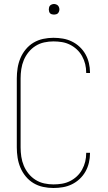

<svg xmlns="http://www.w3.org/2000/svg" viewBox="-20 -932 540 960"><path d="M247 8Q221 8 195.5 2.5Q170 -3 148 -16Q126 -29 109 -49.5Q92 -70 82 -94Q72 -118 68 -143.5Q64 -169 64 -195V-540Q64 -566 68 -591.5Q72 -617 82 -641Q92 -665 109 -685.5Q126 -706 148 -719Q170 -732 195.5 -737.5Q221 -743 247 -743Q271 -743 294.5 -739Q318 -735 339.5 -724.5Q361 -714 378.5 -697.5Q396 -681 407.5 -660.5Q419 -640 424.5 -616.5Q430 -593 430 -570V-567H411V-569Q411 -591 406 -611.5Q401 -632 390.5 -651Q380 -670 364.5 -684.5Q349 -699 330 -708.5Q311 -718 290 -721.5Q269 -725 247 -725Q224 -725 201 -720Q178 -715 158 -702.5Q138 -690 123 -671.5Q108 -653 99 -631.5Q90 -610 86.5 -586.5Q83 -563 83 -540V-195Q83 -172 86.5 -148.5Q90 -125 99 -103.5Q108 -82 123 -63.5Q138 -45 158 -32.5Q178 -20 201 -15Q224 -10 247 -10Q269 -10 290 -13.5Q311 -17 330 -26.5Q349 -36 364.5 -50.5Q380 -65 390.5 -84Q401 -103 406 -123.5Q411 -144 411 -166V-168H430V-165Q430 -142 424.5 -118.5Q419 -95 407.5 -74.5Q396 -54 378.5 -37.5Q361 -21 339.5 -10.5Q318 0 294.5 4Q271 8 247 8ZM250 -859Q245 -859 239.5 -860.5Q234 -862 230.5 -865.5Q227 -869 225.5 -874.5Q224 -880 224 -885Q224 -890 225.5 -895.5Q227 -901 230.5 -904.5Q234 -908 239.5 -910Q245 -912 250 -912Q255 -912 260.5 -910Q266 -908 269.5 -904.5Q273 -901 275 -895.5Q277 -890 277 -885Q277 -880 275 -874.5Q273 -869 269.5 -865.5Q266 -862 260.5 -860.5Q255 -859 250 -859Z"/></svg>

Font: Iosevka Curly Thin
Style: Regular
Weight: 100
Monospace: yes
Designer: Belleve Invis
Foundry: Belleve Invis
Version: Version 22.1.2; ttfautohint (v1.8.4)